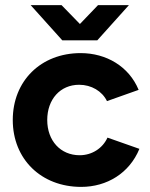

<svg xmlns="http://www.w3.org/2000/svg" viewBox="-20 -720 586 752"><path d="M298 12C399 12 487 -42 526 -137L401 -181C382 -139 340 -112 292 -112C217 -112 165 -169 165 -250C165 -331 216 -388 290 -388C338 -388 380 -363 399 -324L523 -368C485 -460 396 -512 296 -512C140 -512 30 -403 30 -250C30 -97 141 12 298 12ZM224 -562H361L485 -700H364L293 -626L221 -700H100Z"/></svg>

Font: HB Figtree Prototype
Style: Bold
Weight: 700
Designer: Alfredo Marco Pradil
Foundry: Hanken Design Co.®
Version: Version 1.002;Glyphs 3.2 (3228)